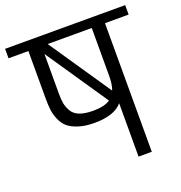

<svg xmlns="http://www.w3.org/2000/svg" viewBox="-141 -842 898 954"><g transform="rotate(-20 307.5 -365.0)"><path d="M430 0H500V-680H625V-730H-10V-680H95V-430Q95 -395 98 -369.5Q101 -344 112.5 -316.5Q124 -289 143.5 -272Q163 -255 198.5 -243.5Q234 -232 283 -232Q388 -232 430 -282ZM419 -353 197 -680H430V-430Q430 -381 419 -353ZM297 -291Q253 -291 225 -302Q197 -313 184.5 -335.5Q172 -358 168.5 -378.5Q165 -399 165 -430V-639L387 -312Q357 -291 297 -291Z"/></g></svg>

Font: Glegoo
Style: Regular
Weight: 400
Version: Version 2.0.1; ttfautohint (v0.9) -r 48 -G 60